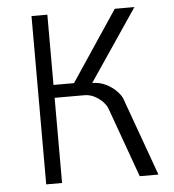

<svg xmlns="http://www.w3.org/2000/svg" viewBox="-51 -737 709 784"><g transform="rotate(-5 304.0 -345.0)"><path d="M106.9 -689.9H171.9V-401.9H255.9L448.2 -689.9H528.8L330.1 -396Q360.4 -396 386 -383.3Q411.6 -370.6 428.7 -352.8Q445.8 -335 451.2 -320.8L566.9 0H490.2L387.2 -286.1Q383.3 -297.9 369.9 -312.7Q356.4 -327.6 336.4 -338.4Q316.4 -349.1 293.9 -349.1H171.9V0H106.9Z"/></g></svg>

Font: Acari Sans Light
Style: Regular
Weight: 300
Designer: Alfredo Marco Pradil and Stefan Peev
Foundry: Hanken Design Co.
Version: Version 1.045;January 11, 2019;FontCreator 11.5.0.2425 64-bi